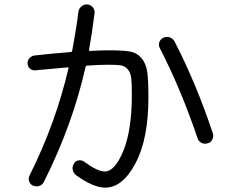

<svg xmlns="http://www.w3.org/2000/svg" viewBox="-20 -821 1040 871"><path d="M139.6 -502Q127 -501 116.7 -509.3Q106.4 -517.6 105 -531.7Q103.5 -545.9 113.3 -556.6Q123 -567.4 136.7 -569.3Q212.9 -578.1 301.8 -585Q305.7 -585 307.6 -590.8Q326.2 -691.4 335.9 -768.6Q337.9 -782.2 349.6 -792Q361.3 -801.8 375 -800.8H377.9Q391.6 -798.8 400.9 -788.1Q410.2 -777.3 409.2 -762.7Q397.5 -668.9 383.8 -594.7Q383.8 -589.8 387.7 -589.8Q438.5 -592.8 472.7 -592.8Q537.1 -592.8 568.8 -587.4Q600.6 -582 621.6 -557.6Q642.6 -533.2 647.9 -494.6Q653.3 -456.1 653.3 -379.9Q653.3 -190.4 594.7 -80.1Q536.1 30.3 457 30.3Q404.3 30.3 326.2 -25.4Q313.5 -34.2 310.1 -49.8Q306.6 -65.4 315.4 -78.1V-79.1Q322.3 -90.8 335.9 -93.3Q349.6 -95.7 361.3 -87.9Q421.9 -43 455.1 -43Q501 -43 539.6 -136.7Q578.1 -230.5 578.1 -392.6Q578.1 -442.4 575.2 -466.8Q572.3 -491.2 559.6 -506.3Q546.9 -521.5 528.8 -524.4Q510.7 -527.3 471.7 -527.3Q427.7 -527.3 375 -523.4Q370.1 -523.4 368.2 -517.6Q309.6 -255.9 179.7 2.9Q172.9 16.6 159.7 22Q146.5 27.3 131.8 21.5H129.9Q117.2 15.6 112.3 2Q107.4 -11.7 114.3 -25.4Q233.4 -263.7 291 -512.7Q291 -515.6 288.1 -515.6Q167 -504.9 139.6 -502ZM876 -194.3Q800.8 -417 705.1 -602.5Q698.2 -615.2 702.6 -628.9Q707 -642.6 719.7 -649.4L722.7 -650.4Q736.3 -656.2 750.5 -651.4Q764.6 -646.5 772.5 -631.8Q870.1 -442.4 945.3 -216.8Q950.2 -203.1 943.4 -189Q936.5 -174.8 922.9 -170.9H920.9Q907.2 -166 893.6 -173.3Q879.9 -180.7 876 -194.3Z"/></svg>

Font: Rounded-L Mgen+ 2m regular
Style: Regular
Weight: 400
Designer: [Source Han Sans]
Ryoko NISHIZUKA  (kana & ideographs); Paul D. Hunt (Latin, Greek & Cyrillic); Wenlong ZHANG  (bopomofo
Version: Version 1.059.20150602